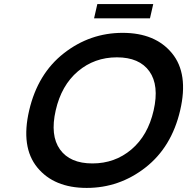

<svg xmlns="http://www.w3.org/2000/svg" viewBox="-20 -901 917 941"><path d="M163 -80Q81 -180 123 -360Q165 -540 293 -640Q421 -740 581 -740Q741 -740 823 -640Q905 -540 863 -360Q821 -180 693 -80Q565 20 405 20Q245 20 163 -80ZM362 -551.5Q281 -483 253 -360Q225 -237 274 -168.5Q323 -100 433 -100Q543 -100 624 -168.5Q705 -237 733 -360Q761 -483 712 -551.5Q663 -620 553 -620Q443 -620 362 -551.5ZM731 -881 715 -811H441L457 -881Z"/></svg>

Font: Miedinger
Style: Bold-Italic
Weight: 700
Italic angle: -13°
Version: Version 001.000